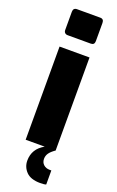

<svg xmlns="http://www.w3.org/2000/svg" viewBox="-181 -805 634 1042"><g transform="rotate(20 136.5 -283.5)"><path d="M48 -633V-738Q48 -761 70 -761H204Q225 -761 225 -738V-633Q225 -611 204 -611H70Q60 -611 54 -617Q48 -623 48 -633ZM50 -538H223V0H50ZM97 103Q97 35 160 0H222Q199 16 189 30.5Q179 45 179 63Q179 84 193 96.5Q207 109 228 109H238V190Q229 194 204 194Q149 194 123 167Q97 140 97 103Z"/></g></svg>

Font: Exo ExtraBold
Style: Regular
Weight: 800
Designer: Natanael Gama
Foundry: Natanael Gama
Version: Version 1.500